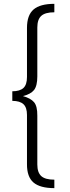

<svg xmlns="http://www.w3.org/2000/svg" viewBox="-20 -848 366 997"><path d="M262.2 -828.1V-784.2Q214.8 -784.2 194.3 -765.6Q173.8 -747.1 173.8 -705.1V-451.2Q173.8 -402.3 156.7 -380.4Q139.2 -358.9 99.1 -349.1Q139.2 -337.9 156.7 -317.4Q174.3 -296.9 173.8 -247.1V5.9Q173.8 47.9 194.3 66.4Q214.8 85 262.2 85V128.9Q188 128.9 153.8 99.6Q119.6 70.3 120.1 3.9V-251Q120.1 -290 101.6 -307.1Q83 -324.2 43.9 -324.2V-374Q83 -374 101.6 -391.1Q120.1 -408.2 120.1 -448.2V-703.1Q120.1 -769.5 154.3 -798.8Q188.5 -828.1 262.2 -828.1Z"/></svg>

Font: FiraSans-Light
Style: Regular
Weight: 300
Designer: Carrois Corporate & Edenspiekermann AG
Foundry: Carrois Corporate GbR & Edenspiekermann AG
Version: Version 3.106;PS 003.106;hotconv 1.0.70;makeotf.lib2.5.58329